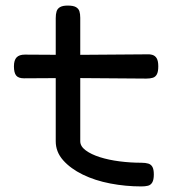

<svg xmlns="http://www.w3.org/2000/svg" viewBox="-20 -659 624 689"><path d="M487 10Q431 10 376 -0.5Q321 -11 277 -32.5Q233 -54 206.5 -84Q180 -114 180 -152V-594Q180 -608 183 -618Q186 -628 195.5 -633.5Q205 -639 223 -639Q243 -639 252.5 -633.5Q262 -628 265 -618.5Q268 -609 268 -595V-152Q268 -134 287.5 -119.5Q307 -105 338.5 -95Q370 -85 409 -80Q448 -75 487 -75Q502 -75 512 -72Q522 -69 527 -60Q532 -51 532 -33Q532 -14 526.5 -4.5Q521 5 511 7.5Q501 10 487 10ZM69 -463 239 -462 503 -464Q517 -465 527 -462Q537 -459 542.5 -449.5Q548 -440 548 -421Q548 -402 543 -392.5Q538 -383 528.5 -380Q519 -377 505 -377L241 -379L66 -378Q46 -378 38 -388Q30 -398 30 -421Q30 -443 39.5 -453Q49 -463 69 -463Z"/></svg>

Font: Fredoka Expanded
Style: Regular
Weight: 400
Width: 7
Designer: Ben Nathan
Foundry: Milena B. Brandão, Ben Nathan
Version: Version 2.001